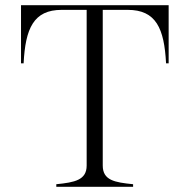

<svg xmlns="http://www.w3.org/2000/svg" viewBox="-20 -720 731 740"><path d="M630 -700H61V-476H71C78 -610 109 -682 218 -682H314V-82C314 -26 268 -17 197 -10V0H493V-10C422 -17 376 -25 376 -82V-682H472C582 -682 613 -610 620 -476H630Z"/></svg>

Font: Sprat Light
Style: Regular
Weight: 300
Designer: Ethan Nakache
Foundry: Collletttivo
Version: Version 2.000;Glyphs 3.2 (3217)